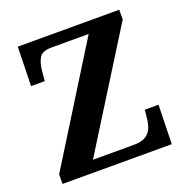

<svg xmlns="http://www.w3.org/2000/svg" viewBox="-128 -832 921 950"><g transform="rotate(-20 333.0 -357.0)"><path d="M42 0V-50L417 -653H220Q173 -653 157.5 -628Q142 -603 138 -562L133 -508H61L66 -714H600V-663L224 -61H440Q481 -61 503 -75.5Q525 -90 534 -113Q543 -136 545 -161L550 -206H622L617 0Z"/></g></svg>

Font: Noto Serif Armenian
Style: Bold
Weight: 700
Version: Version 2.007